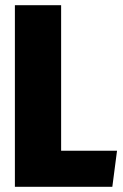

<svg xmlns="http://www.w3.org/2000/svg" viewBox="-20 -715 472 735"><path d="M214 -695V-138H428L410 0H37V-695Z"/></svg>

Font: Fira Sans Extra Condensed ExtraBold
Style: Regular
Weight: 800
Width: 1
Designer: Carrois Corporate & Edenspiekermann AG
Foundry: Carrois Corporate GbR & Edenspiekermann AG
Version: Version 4.203